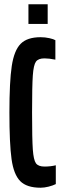

<svg xmlns="http://www.w3.org/2000/svg" viewBox="-20 -870 296 898"><path d="M24 -344Q24 -488 35 -561Q46 -634 76.5 -665Q107 -696 170 -696Q191 -696 211 -691.5Q231 -687 239 -682V-591Q209 -597 188 -597Q159 -597 148 -581.5Q137 -566 133.5 -517.5Q130 -469 130 -344Q130 -219 133.5 -170.5Q137 -122 148 -106.5Q159 -91 188 -91Q217 -91 241 -97V-9Q227 -2 207 3Q187 8 170 8Q105 8 74.5 -23Q44 -54 34 -126Q24 -198 24 -344ZM113 -758V-850H203V-758Z"/></svg>

Font: Saira Ultra Condensed
Style: Bold
Weight: 700
Width: 1
Designer: Hector Gatti with collaboration of the Omnibus-Type team
Foundry: Omnibus-Type
Version: Version 1.001; ttfautohint (v1.8)